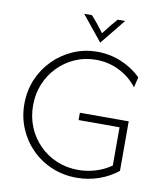

<svg xmlns="http://www.w3.org/2000/svg" viewBox="-89 -886 832 968"><g transform="rotate(10 326.5 -401.5)"><path d="M368.8 9Q300.7 9 241.7 -15.6Q182.6 -40.3 138.5 -84.4Q94.4 -128.5 69.8 -186.8Q45.1 -245.1 45.1 -311.8Q45.1 -379.2 69.4 -437.5Q93.8 -495.8 137.5 -539.9Q181.2 -584 238.9 -609.4Q296.5 -634.7 362.5 -634.7Q427.1 -634.7 485.1 -610.8Q543.1 -586.8 587.5 -543.8L575 -490.3Q536.8 -539.6 481.6 -566.7Q426.4 -593.8 363.2 -593.8Q305.6 -593.8 255.9 -571.9Q206.2 -550 168.8 -511.5Q131.2 -472.9 110.4 -422.2Q89.6 -371.5 89.6 -312.5Q89.6 -254.2 110.4 -203.1Q131.2 -152.1 169.4 -113.2Q207.6 -74.3 258.7 -52.8Q309.7 -31.2 369.4 -31.2Q416 -31.2 459.4 -44.8Q502.8 -58.3 538.2 -83.3V-279.2H328.5V-316.7H578.5V-63.2Q535.4 -28.5 481.2 -9.7Q427.1 9 368.8 9ZM367.4 -683.3 263.2 -811.8H302.8Q320.8 -792.4 336.8 -772.2Q352.8 -752.1 368.8 -730.6Q384.7 -752.1 401 -772.2Q417.4 -792.4 434.7 -811.8H472.9L368.8 -683.3Z"/></g></svg>

Font: Afacad Flux ExtraLight
Style: Regular
Weight: 250
Designer: Kristian Moeller
Foundry: Dicotype
Version: Version 1.100